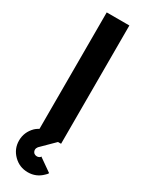

<svg xmlns="http://www.w3.org/2000/svg" viewBox="-237 -736 753 984"><g transform="rotate(30 140.0 -244.0)"><path d="M229 161 152 107Q152 108 151 109Q150 110 150 111Q142 118 132 118Q121 118 113 111Q106 103 106 93Q106 88 108 83.5Q110 79 113 75L205 -16H84Q63 -7 49 6Q12 43 12 93Q12 142 47 177Q82 212 132 212Q181 212 216 177Q220 173 223.5 169.5Q227 166 229 161ZM73 0H207V-700H73Z"/></g></svg>

Font: Unageo
Style: Bold
Weight: 700
Designer: Richard Sepsi
Foundry: Richard Sepsi
Version: Version 2.000